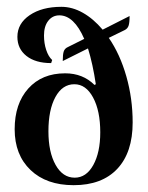

<svg xmlns="http://www.w3.org/2000/svg" viewBox="-20 -534 434 563"><path d="M369 -175Q369 -87 324 -39Q279 9 196 9Q116 9 69.5 -35.5Q23 -80 23 -155Q23 -230 63 -274.5Q103 -319 171 -319Q223 -319 257 -285L261 -287Q252 -347 238 -392L164 -355Q164 -375 167 -383.5Q170 -392 179 -396L227 -420Q197 -489 154 -489Q134 -489 121.5 -473Q109 -457 109 -430Q109 -407 115.5 -387.5Q122 -368 133 -358L130 -349Q84 -349 57.5 -370Q31 -391 31 -426Q31 -465 67 -489.5Q103 -514 160 -514Q192 -514 223 -496.5Q254 -479 281 -447L360 -487Q360 -467 357 -458.5Q354 -450 346 -446L299 -423Q332 -375 350.5 -310Q369 -245 369 -175ZM274 -146Q274 -209 253 -248Q232 -287 198 -287Q163 -287 142.5 -249.5Q122 -212 122 -149Q122 -88 143 -50.5Q164 -13 199 -13Q233 -13 253.5 -50Q274 -87 274 -146Z"/></svg>

Font: Katibeh
Style: Regular
Weight: 400
Designer: Arabic design by Kourosh Beigpour, Latin design by Eduardo Tunni, engineering by Lasse Fister
Version: Version 1.000